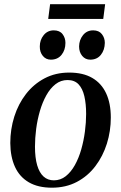

<svg xmlns="http://www.w3.org/2000/svg" viewBox="-20 -882 576 914"><path d="M309.5 -536.5Q375.5 -536.5 419.2 -511Q463 -485.5 485.2 -437.8Q507.5 -390 507.5 -322.5Q507.5 -258 488.8 -198.2Q470 -138.5 434 -91Q398 -43.5 345.8 -16Q293.5 11.5 227 11.5Q161.5 11.5 117.5 -14Q73.5 -39.5 51.5 -87.2Q29.5 -135 29 -201Q29 -266.5 48 -326.8Q67 -387 103.5 -434.2Q140 -481.5 192 -509Q244 -536.5 309.5 -536.5ZM301.5 -501Q269.5 -501 244.2 -481.2Q219 -461.5 200.5 -428.2Q182 -395 170 -353.8Q158 -312.5 152.2 -268.5Q146.5 -224.5 146.5 -184Q146.5 -131 157 -95.2Q167.5 -59.5 187.5 -41.5Q207.5 -23.5 236.5 -23.5Q268 -23.5 293 -43.2Q318 -63 336.5 -96.2Q355 -129.5 366.8 -170.8Q378.5 -212 384.2 -255.5Q390 -299 390 -339.5Q390 -388 381.5 -424.2Q373 -460.5 353.8 -480.8Q334.5 -501 301.5 -501ZM222 -598Q198.5 -598 183.8 -616Q169 -634 169.5 -661Q169.5 -692 188 -714.8Q206.5 -737.5 236 -737.5Q264 -737.5 277.8 -719.5Q291.5 -701.5 291.5 -678Q291.5 -644 273 -621Q254.5 -598 222 -598ZM409.5 -598Q386 -598 371.2 -616Q356.5 -634 356.5 -661Q357 -692 375.2 -714.8Q393.5 -737.5 423.5 -737.5Q451 -737.5 465 -719.5Q479 -701.5 479 -678Q478.5 -644 460.2 -621Q442 -598 409.5 -598ZM218.5 -862H480.5L471.5 -792H209.5Z"/></svg>

Font: Merriweather 96pt Medium
Style: Italic
Weight: 500
Italic angle: -7.8°
Version: Version 2.101